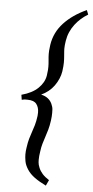

<svg xmlns="http://www.w3.org/2000/svg" viewBox="-62 -817 485 1006"><g transform="rotate(5 181.0 -313.5)"><path d="M362 -758Q342 -746 325 -731Q308 -716 294 -697.5Q280 -679 270.5 -657.5Q261 -636 257 -611Q253 -586 253 -569Q253 -567 253.5 -556.5Q254 -546 255.5 -530.5Q257 -515 257 -497Q257 -479 253 -450Q250 -430 241.5 -410.5Q233 -391 220.5 -373.5Q208 -356 190.5 -342Q173 -328 153 -319Q175 -314 189 -303Q203 -292 210.5 -275.5Q218 -259 218.5 -246Q219 -233 219 -228Q219 -210 216 -188Q212 -159 206 -138.5Q200 -118 194 -100Q188 -82 182.5 -63.5Q177 -45 174 -21Q170 3 170 22Q170 24 170.5 35.5Q171 47 178 64Q185 81 198 95.5Q211 110 233 124L219 154Q184 137 159 119Q134 101 119.5 78.5Q105 56 101.5 35.5Q98 15 98 0Q98 -17 101 -35Q105 -64 110.5 -83Q116 -102 122 -119Q128 -136 134 -156Q140 -176 144 -206Q145 -216 145 -224Q145 -251 131.5 -268.5Q118 -286 84 -286H70Q67 -286 64 -285Q61 -284 54 -283L50 -309Q106 -324 137 -354Q168 -384 174 -421Q177 -440 177.5 -451Q178 -462 178 -468Q178 -475 177.5 -483.5Q177 -492 176 -502Q175 -512 174.5 -520.5Q174 -529 174 -535Q174 -541 174.5 -552Q175 -563 178 -583Q188 -649 234 -698.5Q280 -748 353 -781Z"/></g></svg>

Font: Oxford Ugaritic
Style: Regular
Weight: 400
Designer: Jacob Thomas
Foundry: Bengal Creative Media Limited
Version: Version 1.000